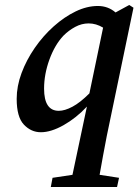

<svg xmlns="http://www.w3.org/2000/svg" viewBox="-20 -517 561 771"><path d="M157 -161Q157 -72 216 -72Q240 -72 271 -88.5Q302 -105 339 -142L394 -406Q366 -423 336 -423Q308 -423 282 -409Q256 -395 235 -374Q200 -337 178.5 -278Q157 -219 157 -161ZM516 -486 409 28Q401 68 394 107Q387 146 380 185L458 197L450 234H184L191 197L271 185L329 -89Q286 -43 235.5 -14.5Q185 14 144 14Q105 14 76 -16.5Q47 -47 47 -120Q47 -171 66.5 -223.5Q86 -276 119.5 -324.5Q153 -373 195.5 -411Q238 -449 283.5 -471Q329 -493 373 -493Q414 -493 444 -467L499 -497Z"/></svg>

Font: Source Serif Pro SemiBold
Style: Italic
Weight: 600
Italic angle: -12°
Designer: Frank Grießhammer
Foundry: Adobe Systems Incorporated
Version: Version 3.001;hotconv 1.0.111;makeotfexe 2.5.65597